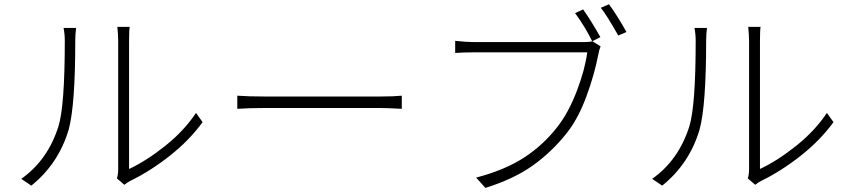

<svg xmlns="http://www.w3.org/2000/svg" viewBox="-20 -870 4040 913"><path d="M128.9 12.7 81.1 -19.5Q207 -108.4 257.8 -268.6Q288.1 -366.2 288.1 -675.8Q288.1 -709 282.2 -737.3H341.8Q337.9 -706.1 337.9 -675.8Q337.9 -368.2 306.6 -253.9Q258.8 -91.8 128.9 12.7ZM571.3 8.8 536.1 -21.5Q542 -41 542 -67.4V-674.8Q542 -699.2 538.1 -742.2H596.7Q593.8 -726.6 593.8 -674.8V-66.4Q676.8 -105.5 765.6 -176.3Q854.5 -247.1 912.1 -333L943.4 -289.1Q879.9 -202.1 787.6 -129.4Q695.3 -56.6 599.6 -9.8Q586.9 -3.9 571.3 8.8Z M1108.4 -352.5V-415Q1161.1 -411.1 1235.4 -411.1H1789.1Q1851.6 -411.1 1890.6 -415V-352.5Q1820.3 -356.4 1790 -356.4H1235.4Q1163.1 -356.4 1108.4 -352.5Z M2796.9 -673.8 2835.9 -649.4Q2829.1 -633.8 2825.2 -611.3Q2806.6 -514.6 2768.1 -410.6Q2729.5 -306.6 2676.8 -239.3Q2603.5 -146.5 2512.2 -82Q2420.9 -17.6 2288.1 23.4L2244.1 -25.4Q2380.9 -61.5 2472.7 -121.1Q2564.5 -180.7 2632.8 -269.5Q2684.6 -336.9 2723.1 -438Q2761.7 -539.1 2772.5 -621.1H2233.4Q2183.6 -621.1 2144.5 -618.2V-675.8Q2197.3 -669.9 2234.4 -669.9H2757.8Q2783.2 -669.9 2796.9 -673.8ZM2836.9 -833 2876 -849.6Q2916 -794.9 2959 -717.8L2919.9 -701.2Q2862.3 -802.7 2836.9 -833ZM2714.8 -807.6 2752.9 -825.2Q2791 -771.5 2835 -693.4L2795.9 -673.8Q2762.7 -742.2 2714.8 -807.6Z M3128.9 12.7 3081.1 -19.5Q3207 -108.4 3257.8 -268.6Q3288.1 -366.2 3288.1 -675.8Q3288.1 -709 3282.2 -737.3H3341.8Q3337.9 -706.1 3337.9 -675.8Q3337.9 -368.2 3306.6 -253.9Q3258.8 -91.8 3128.9 12.7ZM3571.3 8.8 3536.1 -21.5Q3542 -41 3542 -67.4V-674.8Q3542 -699.2 3538.1 -742.2H3596.7Q3593.8 -726.6 3593.8 -674.8V-66.4Q3676.8 -105.5 3765.6 -176.3Q3854.5 -247.1 3912.1 -333L3943.4 -289.1Q3879.9 -202.1 3787.6 -129.4Q3695.3 -56.6 3599.6 -9.8Q3586.9 -3.9 3571.3 8.8Z"/></svg>

Font: Gen Shin Gothic Monospace Light
Style: Regular
Weight: 300
Designer: [Source Han Sans]
Ryoko NISHIZUKA  (kana & ideographs); Paul D. Hunt (Latin, Greek & Cyrillic); Wenlong ZHANG  (bopomofo
Version: Version 1.002.20150607